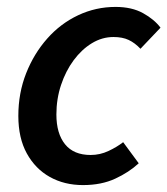

<svg xmlns="http://www.w3.org/2000/svg" viewBox="-20 -523 484 555"><path d="M220 12Q166 12 124 -11.5Q82 -35 57.5 -79.5Q33 -124 33 -188Q33 -254 55.5 -311Q78 -368 116.5 -411.5Q155 -455 206 -479Q257 -503 314 -503Q361 -503 393.5 -485Q426 -467 444 -443L386 -382Q370 -399 352 -407.5Q334 -416 308 -416Q275 -416 245.5 -398Q216 -380 193 -349Q170 -318 156.5 -277.5Q143 -237 143 -192Q143 -137 168 -106Q193 -75 242 -75Q269 -75 293.5 -86.5Q318 -98 336 -112L381 -51Q353 -25 313 -6.5Q273 12 220 12Z"/></svg>

Font: Source Sans 3 SemiBold
Style: Italic
Weight: 600
Italic angle: -11°
Designer: Paul D. Hunt
Foundry: Adobe
Version: Version 3.046;hotconv 1.0.118;makeotfexe 2.5.65603